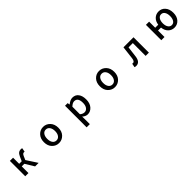

<svg xmlns="http://www.w3.org/2000/svg" viewBox="572 -2598 4856 4856"><g transform="rotate(-45 3000.0 -170.5)"><path d="M589.8 -289.1 777.3 0H651.4L505.9 -239.3H413.1V0H298.8V-549.8H413.1V-331.1H503.9L555.7 -447.3Q585.9 -514.6 621.6 -539.6Q657.2 -564.5 710 -564.5Q726.6 -564.5 746.1 -556.6L726.6 -450.2Q715.8 -453.1 708 -453.1Q683.6 -453.1 666.5 -439.5Q649.4 -425.8 630.9 -383.8Z M1500 12.7Q1393.6 12.7 1317.4 -65.4Q1241.2 -143.6 1241.2 -274.4Q1241.2 -407.2 1316.9 -485.8Q1392.6 -564.5 1500 -564.5Q1607.4 -564.5 1683.6 -485.4Q1759.8 -406.2 1759.8 -274.4Q1759.8 -143.6 1683.6 -65.4Q1607.4 12.7 1500 12.7ZM1397.9 -133.8Q1435.5 -81.1 1500 -81.1Q1564.5 -81.1 1603 -133.8Q1641.6 -186.5 1641.6 -274.4Q1641.6 -362.3 1603 -415.5Q1564.5 -468.8 1500 -468.8Q1435.5 -468.8 1397.9 -415.5Q1360.4 -362.3 1360.4 -274.4Q1360.4 -186.5 1397.9 -133.8Z M2271.5 222.7V-549.8H2365.2L2375 -490.2H2377.9Q2466.8 -564.5 2546.9 -564.5Q2650.4 -564.5 2707.5 -488.8Q2764.6 -413.1 2764.6 -284.2Q2764.6 -147.5 2694.8 -67.4Q2625 12.7 2527.3 12.7Q2455.1 12.7 2382.8 -48.8L2385.7 44.9V222.7ZM2505.9 -82Q2567.4 -82 2606.4 -135.3Q2645.5 -188.5 2645.5 -282.2Q2645.5 -467.8 2516.6 -467.8Q2455.1 -467.8 2385.7 -401.4V-131.8Q2443.4 -82 2505.9 -82Z M3500 12.7Q3393.6 12.7 3317.4 -65.4Q3241.2 -143.6 3241.2 -274.4Q3241.2 -407.2 3316.9 -485.8Q3392.6 -564.5 3500 -564.5Q3607.4 -564.5 3683.6 -485.4Q3759.8 -406.2 3759.8 -274.4Q3759.8 -143.6 3683.6 -65.4Q3607.4 12.7 3500 12.7ZM3397.9 -133.8Q3435.5 -81.1 3500 -81.1Q3564.5 -81.1 3603 -133.8Q3641.6 -186.5 3641.6 -274.4Q3641.6 -362.3 3603 -415.5Q3564.5 -468.8 3500 -468.8Q3435.5 -468.8 3397.9 -415.5Q3360.4 -362.3 3360.4 -274.4Q3360.4 -186.5 3397.9 -133.8Z M4259.8 12.7Q4229.5 12.7 4204.1 3.9L4224.6 -100.6Q4240.2 -96.7 4250 -96.7Q4307.6 -96.7 4320.3 -203.1Q4347.7 -433.6 4361.3 -549.8H4720.7V0H4604.5V-458H4451.2Q4432.6 -293.9 4416 -171.9Q4392.6 12.7 4259.8 12.7Z M5625 -81.1Q5685.5 -81.1 5720.2 -133.8Q5754.9 -186.5 5754.9 -274.4Q5754.9 -363.3 5720.2 -416Q5685.5 -468.8 5625 -468.8Q5565.4 -468.8 5529.3 -415.5Q5493.2 -362.3 5493.2 -274.4Q5493.2 -187.5 5529.3 -134.3Q5565.4 -81.1 5625 -81.1ZM5279.3 -332H5387.7Q5402.3 -440.4 5468.8 -502.4Q5535.2 -564.5 5630.9 -564.5Q5734.4 -564.5 5803.7 -486.3Q5873 -408.2 5873 -274.4Q5873 -142.6 5803.7 -64.9Q5734.4 12.7 5630.9 12.7Q5532.2 12.7 5464.8 -52.7Q5397.5 -118.2 5385.7 -231.4H5279.3V0H5165V-549.8H5279.3Z"/></g></svg>

Font: GenEi Gothic M SemiBold
Style: Regular
Weight: 500
Designer: o_tamon (Modified); [Source Han Sans]
Ryoko NISHIZUKA  (kana & ideographs); Paul D. Hunt (Latin, Greek & Cyrillic); Wenl
Version: Version 1.1a;Original Version 1.004